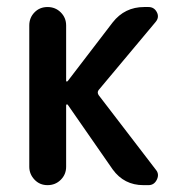

<svg xmlns="http://www.w3.org/2000/svg" viewBox="-20 -540 540 560"><path d="M65.4 -53.7V-465.8Q65.4 -488.3 80.6 -503.9Q95.7 -519.5 118.7 -519.5Q141.6 -519.5 157.2 -503.9Q172.9 -488.3 172.9 -465.8V-304.7Q172.9 -302.7 174.3 -302.2Q175.8 -301.8 177.7 -303.7L308.6 -474.6Q343.8 -519.5 400.4 -519.5H413.1Q429.7 -519.5 437.5 -504.4Q445.3 -489.3 433.6 -475.6L267.6 -277.3Q262.7 -270.5 267.6 -262.7L434.6 -44.9Q445.3 -32.2 437.5 -16.1Q429.7 0 413.1 0H398.4Q341.8 0 308.6 -45.9L177.7 -234.4Q175.8 -236.3 174.3 -235.4Q172.9 -234.4 172.9 -232.4V-53.7Q172.9 -31.2 157.2 -15.6Q141.6 0 118.7 0Q95.7 0 80.6 -16.1Q65.4 -32.2 65.4 -53.7Z"/></svg>

Font: Rounded Mgen+ 1m medium
Style: Regular
Weight: 500
Designer: [Source Han Sans]
Ryoko NISHIZUKA  (kana & ideographs); Paul D. Hunt (Latin, Greek & Cyrillic); Wenlong ZHANG  (bopomofo
Version: Version 1.059.20150602